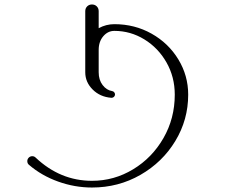

<svg xmlns="http://www.w3.org/2000/svg" viewBox="-20 -813 1040 858"><path d="M110 -76Q102 -82 102 -93Q102 -102 108.5 -108.5Q115 -115 124 -115Q133 -115 139 -109Q249 -5 391 -5Q490 -5 575 -56.5Q660 -108 710.5 -196Q761 -284 761 -390Q761 -469 724 -534Q687 -599 625 -637Q563 -675 491 -675Q462 -675 441.5 -651Q421 -627 421 -590V-490Q421 -456 438.5 -433Q456 -410 481 -406Q487 -405 490.5 -400.5Q494 -396 494 -391Q494 -385 489.5 -380.5Q485 -376 479 -376H477Q427 -380 394 -413Q361 -446 361 -490V-763Q361 -776 369.5 -784.5Q378 -793 391 -793Q404 -793 412.5 -784.5Q421 -776 421 -763V-687Q454 -705 491 -705Q582 -705 657.5 -662.5Q733 -620 777 -547.5Q821 -475 821 -390Q821 -278 763.5 -183Q706 -88 607.5 -31.5Q509 25 391 25Q314 25 240 -1.5Q166 -28 110 -76Z"/></svg>

Font: GL-CurulMinamoto Light
Style: Regular
Weight: 300
Designer: Eunice (kana); Ryoko NISHIZUKA 西塚涼子 (ideographs); Frank Grießhammer (Latin, Greek & Cyrillic); Wenlong ZHANG
Foundry: Gutenberg Labo; Adobe
Version: Version 1.002